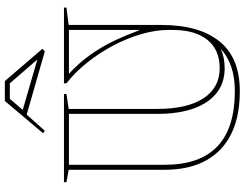

<svg xmlns="http://www.w3.org/2000/svg" viewBox="-126 -860 986 773"><g transform="rotate(-90 366.5 -473.0)"><path d="M387 0Q233 0 151.5 -78.5Q70 -157 70 -303V-689L20 -698V-708H375V-698L315 -689V-332Q315 -211 358 -146Q401 -81 479 -81Q553 -81 593 -130.5Q633 -180 633 -271V-287Q633 -338 616.5 -395.5Q600 -453 570.5 -509Q541 -565 502 -614Q463 -663 418 -698V-708H723V-698L653 -689V-315Q653 -164 587 -82Q521 0 387 0ZM387 -20Q442 -20 484.5 -34.5Q527 -49 557 -77Q540 -69 520.5 -65Q501 -61 479 -61Q420 -61 379 -93.5Q338 -126 316.5 -186.5Q295 -247 295 -332V-688H90V-303Q90 -161 164 -90.5Q238 -20 387 -20ZM456 -688Q484 -663 508 -634Q532 -605 553.5 -571Q575 -537 593.5 -497Q612 -457 630 -409L632 -404H633V-688ZM227 -785 217 -792 347 -946H427L557 -795L547 -785L292 -858ZM514 -815 418 -926H356L311 -874L511 -816Z"/></g></svg>

Font: Kalnia Glaze Thin
Style: Regular
Weight: 100
Version: Version 1.110